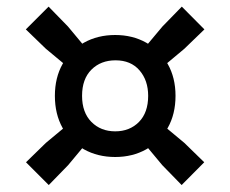

<svg xmlns="http://www.w3.org/2000/svg" viewBox="-20 -652 678 565"><path d="M207 -432 115 -508.5 56 -565.5 123 -632.5 180 -574 257 -481.5ZM431 -432 380.5 -481.5 458 -574 515 -632.5 581.5 -565.5 522.5 -508.5ZM514.5 -107.5 457.5 -166 383 -255.5 433 -306 522.5 -231.5 581 -174.5ZM123.5 -107.5 56.5 -174.5 115 -231.5 204.5 -306 255 -255.5 180.5 -166ZM319 -190Q267.5 -190 227.2 -212.5Q187 -235 164.2 -275.5Q141.5 -316 141.5 -370Q141.5 -423.5 164.2 -463.8Q187 -504 227.2 -526.5Q267.5 -549 319 -549Q370 -549 410.2 -526.5Q450.5 -504 473.5 -463.8Q496.5 -423.5 496.5 -370Q496.5 -316 473.5 -275.5Q450.5 -235 410.2 -212.5Q370 -190 319 -190ZM319 -265.5Q361.5 -265.5 388.8 -293Q416 -320.5 416 -370Q416 -415.5 390.5 -445Q365 -474.5 320 -474.5Q276.5 -474.5 249 -447Q221.5 -419.5 221.5 -370Q221.5 -321 249 -293.2Q276.5 -265.5 319 -265.5Z"/></svg>

Font: Encode Sans SemiExpanded SemiBold
Style: Regular
Weight: 600
Width: 6
Designer: Multiple Designers
Foundry: Impallari Type
Version: Version 3.002